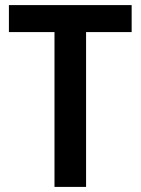

<svg xmlns="http://www.w3.org/2000/svg" viewBox="-20 -734 552 754"><path d="M318 0H194V-608H15V-714H497V-608H318Z"/></svg>

Font: Noto Sans Sinhala SemiCondensed SemiBold
Style: Regular
Weight: 600
Width: 4
Designer: Jelle Bosma - Monotype Design Team
Foundry: Monotype Imaging Inc.
Version: Version 2.006; ttfautohint (v1.8.4.7-5d5b)